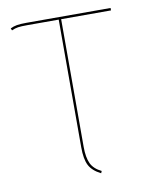

<svg xmlns="http://www.w3.org/2000/svg" viewBox="-66 -568 488 622"><g transform="rotate(-10 178.0 -257.0)"><path d="M176 -510V-90Q176 -55 185.5 -35Q195 -15 220 -3L217 4Q189 -10 178.5 -30.5Q168 -51 168 -90V-510H64Q44 -510 34 -508.5Q24 -507 13 -502L10 -509Q20 -514 31.5 -516Q43 -518 63 -518H340V-510Z"/></g></svg>

Font: Fira Sans Compressed Eight
Style: Regular
Weight: 100
Width: 1
Designer: bBox Type GmbH & Carrois Corporate GbR & Edenspiekermann AG
Foundry: bBox Type GmbH & Carrois Corporate GbR & Edenspiekermann AG
Version: Version 4.301